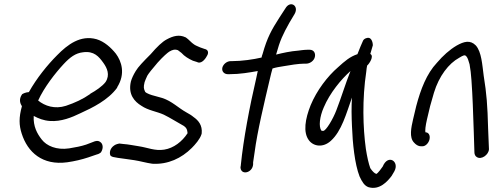

<svg xmlns="http://www.w3.org/2000/svg" viewBox="-20 -741 2348 911"><path d="M536 -327C577 -392 556 -451 530 -486C507 -515 475 -544 438 -555C362 -576 301 -530 251 -479C205 -433 154 -370 117 -304C101 -303 90 -297 85 -294C67 -269 77 -248 84 -237C69 -183 70 -147 83 -107C111 -19 181 45 299 29C334 24 368 16 398 6L439 -8C449 -10 455 -15 459 -18C473 -40 467 -60 456 -67C450 -72 442 -74 432 -71H431L389 -55C365 -47 339 -42 308 -37C248 -28 201 -49 178 -79C156 -107 137 -142 140 -191C162 -179 187 -169 217 -167C270 -163 321 -184 362 -204C419 -230 493 -266 536 -325ZM161 -264C189 -326 242 -394 282 -437C312 -469 338 -489 374 -493C426 -500 449 -473 471 -442C488 -418 503 -386 481 -352C465 -331 435 -311 408 -296V-295C374 -271 335 -253 293 -239C240 -222 193 -238 161 -264Z M937 -108C941 -147 921 -170 898 -186C890 -193 877 -201 864 -208C826 -229 796 -261 750 -276L714 -286C697 -290 675 -298 669 -305C662 -320 660 -326 666 -351C669 -359 673 -370 679 -382C684 -391 702 -414 728 -444C754 -473 774 -490 783 -496C800 -506 811 -508 824 -503L841 -490C855 -474 875 -462 895 -453L914 -447C932 -436 952 -456 962 -476C969 -486 972 -505 950 -509L930 -516C919 -521 908 -525 901 -530C887 -539 877 -553 861 -564H860C831 -578 802 -571 771 -554C750 -543 725 -519 695 -484C660 -449 635 -423 624 -404C613 -386 605 -369 601 -354C587 -293 618 -259 651 -239C683 -217 724 -212 757 -197C788 -182 820 -161 853 -143C866 -133 868 -127 870 -109C844 -69 804 -38 759 -31C715 -24 680 -41 639 -47C617 -50 592 -56 563 -58L546 -60C544 -60 528 -56 522 -51C502 -38 498 -16 504 -3C508 1 514 4 523 5L539 8C565 11 593 16 617 19C644 23 674 32 703 36H704C777 40 841 10 890 -39C906 -55 929 -81 936 -104Z M1082 -451H1075C1056 -451 1039 -436 1035 -420C1031 -402 1044 -389 1061 -389H1069C1119 -389 1163 -397 1203 -404L1196 -371C1164 -234 1135 -80 1123 39L1122 49L1121 50C1120 93 1178 81 1181 39V29C1181 25 1185 7 1188 -18C1201 -118 1234 -254 1261 -369C1265 -385 1268 -400 1273 -416C1288 -421 1307 -424 1326 -427C1353 -432 1398 -439 1424 -439H1433C1450 -439 1470 -452 1474 -471C1478 -489 1469 -505 1449 -505H1440C1423 -505 1397 -501 1397 -501C1358 -498 1322 -490 1290 -482C1309 -551 1322 -577 1353 -633L1378 -675C1400 -714 1357 -741 1334 -701L1306 -658C1269 -600 1248 -564 1226 -485C1224 -480 1222 -474 1221 -468C1183 -459 1127 -451 1082 -451Z M1737 -485C1741 -498 1745 -514 1749 -526C1749 -542 1741 -569 1718 -560C1711 -558 1706 -554 1703 -549C1697 -536 1685 -508 1676 -484C1640 -472 1616 -451 1584 -422C1534 -379 1483 -312 1454 -242C1428 -177 1417 -113 1446 -75C1468 -46 1513 -39 1550 -73C1601 -119 1623 -202 1650 -278C1647 -234 1648 -187 1650 -143C1653 -61 1663 37 1686 96C1698 122 1709 140 1728 147C1781 163 1819 119 1838 94L1851 72C1877 25 1821 -12 1796 49L1782 68C1778 73 1768 85 1765 84L1764 83H1763C1759 82 1748 74 1737 57C1729 35 1722 4 1716 -34C1702 -136 1698 -270 1718 -402C1719 -413 1720 -421 1722 -430C1731 -437 1757 -475 1737 -485ZM1643 -404C1619 -344 1599 -277 1576 -218C1561 -178 1526 -118 1513 -120C1512 -120 1509 -120 1505 -121C1491 -140 1497 -188 1516 -231C1545 -300 1599 -365 1643 -404Z M1944 -65C1953 -55 1963 -47 1978 -47H1985C1999 -47 2014 -62 2018 -80C2022 -98 2014 -113 2000 -113H1999C1996 -120 1999 -145 2006 -175L2021 -238C2027 -258 2032 -278 2039 -301C2063 -380 2109 -440 2159 -467C2179 -479 2186 -483 2194 -472C2199 -466 2203 -454 2208 -436C2212 -415 2215 -389 2217 -360C2223 -274 2224 -224 2228 -114L2231 -18C2231 -9 2235 0 2242 4C2264 19 2299 -7 2300 -33L2296 -131C2293 -243 2289 -295 2275 -382C2268 -434 2265 -494 2238 -525C2211 -553 2181 -544 2147 -525C2113 -505 2082 -477 2053 -443C2004 -391 1976 -317 1955 -238L1940 -175C1931 -136 1921 -89 1944 -65Z"/></svg>

Font: Stray Cat
Style: ExBdCnObl
Weight: 800
Version: Version 1.0